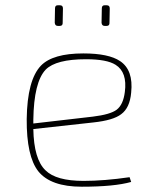

<svg xmlns="http://www.w3.org/2000/svg" viewBox="-20 -694 566 726"><path d="M199 -596Q188 -596 187 -608L188 -662Q188 -674 198 -674H207Q218 -674 218 -662L217 -609Q218 -596 206 -596ZM376 -596Q365 -596 364 -608L365 -662Q365 -674 375 -674H384Q395 -674 395 -662L394 -609Q395 -596 383 -596ZM476 -6Q412 12 289 12Q172 12 125 -46Q80 -103 81 -244Q83 -392 135 -446Q180 -492 295 -492Q391 -492 434 -463Q485 -429 476 -344Q471 -286 438 -262Q408 -239 333 -231L106 -206Q108 -92 152 -50Q192 -10 296 -10Q374 -10 470 -24ZM331 -253Q397 -261 421 -279Q446 -298 452 -346Q462 -421 417 -449Q384 -470 305 -470Q192 -470 153 -431Q108 -384 106 -241V-227Z"/></svg>

Font: Taylor Sans Thin
Style: Regular
Weight: 100
Italic angle: -8°
Designer: Natanael Gama
Version: Version 1.001 September 8, 2015